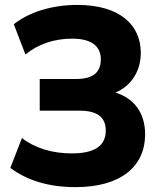

<svg xmlns="http://www.w3.org/2000/svg" viewBox="-20 -750 654 781"><path d="M287.1 11.2C475.6 11.2 570.3 -76.2 570.3 -203.1C570.3 -288.6 527.8 -349.1 449.7 -373.5C513.7 -400.4 552.7 -460 552.7 -535.2C552.7 -649.9 465.3 -730 294.9 -730C187 -730 95.7 -698.7 36.1 -651.4L83.5 -528.3C134.8 -570.8 201.7 -592.8 273.4 -592.8C355 -592.8 390.1 -559.6 390.1 -509.3C390.1 -455.6 358.9 -428.7 289.1 -428.7H141.6V-299.8H303.7C376.5 -299.8 410.2 -272.5 410.2 -219.2C410.2 -156.2 364.3 -126 272.5 -126C191.4 -126 121.1 -147.9 69.3 -188.5L22 -66.9C89.4 -17.1 175.3 11.2 287.1 11.2Z"/></svg>

Font: Winston ExtraBold
Style: Regular
Weight: 800
Designer: Vernon Adams, Kim Jin-seong, David Berlow, Cristiano Sobral
Foundry: The Winston Project Authors
Version: Version 3.004